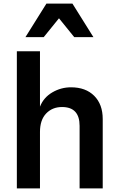

<svg xmlns="http://www.w3.org/2000/svg" viewBox="-20 -1051 661 1071"><path d="M74 -765H203V-456Q223 -507 271.5 -535.5Q320 -564 376 -564Q458 -564 505.5 -516.5Q553 -469 553 -387V0H424V-349Q424 -454 326 -454Q272 -454 237.5 -418Q203 -382 203 -315V0H74ZM501 -844H394L309 -949L224 -844H122L239 -1031H384Z"/></svg>

Font: Application Semibold
Style: Regular
Weight: 600
Designer: Wei Huang
Foundry: Wei Huang
Version: Version 0.012